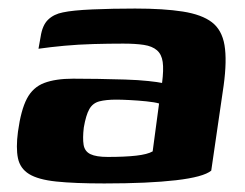

<svg xmlns="http://www.w3.org/2000/svg" viewBox="-20 -424 574 449"><path d="M224 5Q154 5 111.5 0.5Q69 -4 48 -17Q27 -30 22 -54Q17 -78 22 -116Q29 -167 43 -193.5Q57 -220 83.5 -230Q110 -240 151 -240Q177 -240 209 -239.5Q241 -239 272.5 -238Q304 -237 327 -234.5Q350 -232 359 -230Q363 -261 360.5 -279Q358 -297 347 -306.5Q336 -316 316.5 -319Q297 -322 268 -322Q234 -322 198.5 -321Q163 -320 130.5 -317Q98 -314 70 -310L75 -338Q79 -365 92.5 -378Q106 -391 127 -395Q150 -400 196.5 -402Q243 -404 296 -404Q363 -404 407.5 -397Q452 -390 475.5 -372Q499 -354 505 -318.5Q511 -283 503 -224L474 -25Q456 -10 391.5 -2.5Q327 5 224 5ZM232 -57Q272 -57 298.5 -60Q325 -63 337 -70L352 -182Q342 -185 322.5 -187Q303 -189 283.5 -190Q264 -191 252 -191Q228 -191 212.5 -187Q197 -183 189 -169Q181 -155 176 -126Q173 -101 175.5 -85.5Q178 -70 191.5 -63.5Q205 -57 232 -57Z"/></svg>

Font: Genos
Style: Bold Italic
Weight: 700
Italic angle: -8°
Version: Version 1.010